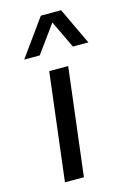

<svg xmlns="http://www.w3.org/2000/svg" viewBox="-116 -806 571 861"><g transform="rotate(-15 169.5 -375.0)"><path d="M41 -579 164 -750H258L339 -579H267L206 -707L113 -579ZM75 0 136 -500H224L163 0Z"/></g></svg>

Font: Orkney
Style: Italic
Weight: 400
Italic angle: -7°
Designer: Samuel Oakes and Alfredo Marco Pradil
Foundry: Alfredo Marco Pradil
Version: 1.0; ttfautohint (v1.5)